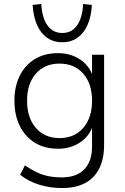

<svg xmlns="http://www.w3.org/2000/svg" viewBox="-20 -764 631 972"><path d="M294 188Q233 188 178.5 171Q124 154 82 121L106 73Q136 94 165.5 108Q195 122 226.5 128Q258 134 293 134Q367 134 406.5 93.5Q446 53 446 -22V-139H453Q438 -80 389 -45.5Q340 -11 274 -11Q206 -11 156.5 -41.5Q107 -72 80 -127Q53 -182 53 -254Q53 -326 80 -380.5Q107 -435 156.5 -465Q206 -495 274 -495Q340 -495 389 -460.5Q438 -426 453 -367H446V-487H507V-31Q507 40 482.5 89Q458 138 410.5 163Q363 188 294 188ZM281 -65Q357 -65 401.5 -116.5Q446 -168 446 -254Q446 -340 401.5 -391Q357 -442 281 -442Q206 -442 161.5 -391Q117 -340 117 -254Q117 -168 161.5 -116.5Q206 -65 281 -65ZM295 -550Q252 -550 219 -572.5Q186 -595 167.5 -637.5Q149 -680 145 -739L189 -744Q193 -673 220.5 -635Q248 -597 295 -597Q343 -597 370 -635Q397 -673 401 -744L445 -739Q442 -680 423 -637.5Q404 -595 371.5 -572.5Q339 -550 295 -550Z"/></svg>

Font: Nunito Sans 11pt Light
Style: Regular
Weight: 300
Version: Version 3.101;gftools[0.9.27]